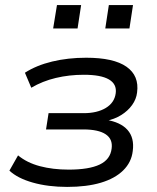

<svg xmlns="http://www.w3.org/2000/svg" viewBox="-20 -726 618 755"><path d="M244 9Q169 9 109 -8Q49 -25 17 -55L51 -115Q86 -86 137 -72.5Q188 -59 250 -59Q330 -59 372 -79Q414 -99 419 -142Q424 -179 395.5 -198Q367 -217 308 -217H161L171 -281H309Q362 -281 396 -301.5Q430 -322 435 -359Q440 -395 408.5 -413.5Q377 -432 310 -432Q252 -432 199.5 -419.5Q147 -407 103 -381L78 -440Q123 -469 185 -484Q247 -499 319 -499Q427 -499 477.5 -463.5Q528 -428 519 -362Q516 -336 499.5 -313Q483 -290 456.5 -273.5Q430 -257 395 -250L396 -255Q454 -246 481.5 -215Q509 -184 502 -132Q497 -88 464.5 -56Q432 -24 376.5 -7.5Q321 9 244 9ZM394 -614 408 -706H503L489 -614ZM189 -614 204 -706H299L285 -614Z"/></svg>

Font: Nunito Sans 10pt SemiExpanded
Style: Italic
Weight: 400
Width: 6
Italic angle: -9°
Designer: Vernon Adams
Foundry: Vernon Adams
Version: Version 3.101;gftools[0.9.27]